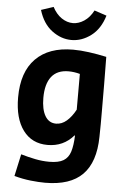

<svg xmlns="http://www.w3.org/2000/svg" viewBox="-63 -803 704 1075"><g transform="rotate(5 288.5 -265.5)"><path d="M232 227Q196 227 150.5 222Q105 217 58 204L85 80Q126 92 166 100Q206 108 245 108Q297 108 324.5 91.5Q352 75 363 40Q374 5 376 -51H373Q316 15 227 15Q139 15 89.5 -51.5Q40 -118 40 -236Q40 -379 114 -454Q188 -529 324 -529Q365 -529 413 -522.5Q461 -516 512 -505Q513 -428 513.5 -350Q514 -272 514 -195Q514 -160 514 -125Q514 -90 513 -55Q511 87 442 157Q373 227 232 227ZM264 -108Q296 -108 323.5 -131.5Q351 -155 373 -196V-397Q340 -406 309 -406Q245 -406 213 -365Q181 -324 181 -246Q181 -181 202.5 -144.5Q224 -108 264 -108ZM309 -582Q251 -582 199.5 -620.5Q148 -659 125 -735L194 -758Q215 -718 245.5 -697.5Q276 -677 309 -677Q341 -677 372 -697.5Q403 -718 424 -758L493 -735Q470 -659 418.5 -620.5Q367 -582 309 -582Z"/></g></svg>

Font: Secular One
Style: Regular
Weight: 400
Designer: Michal Sahar
Foundry: Hagilda
Version: Version 1.002; ttfautohint (v1.8.4.7-5d5b);gftools[0.9.29]